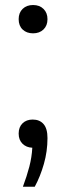

<svg xmlns="http://www.w3.org/2000/svg" viewBox="-20 -568 257 746"><path d="M69 157.5Q84.5 116 94 79.5Q103.5 43 105.5 6Q82 5 67.2 -9.8Q52.5 -24.5 52.5 -49Q52.5 -74 67.5 -88.8Q82.5 -103.5 107 -103.5Q134 -103.5 149.2 -86Q164.5 -68.5 164.5 -31.5Q164.5 20 150.5 69Q136.5 118 115 157.5ZM108.5 -438.5Q83.5 -438.5 68 -453.2Q52.5 -468 52.5 -493.5Q52.5 -518.5 68 -533.5Q83.5 -548.5 108.5 -548.5Q134 -548.5 149.2 -533.2Q164.5 -518 164.5 -493.5Q164.5 -468.5 149 -453.5Q133.5 -438.5 108.5 -438.5Z"/></svg>

Font: Encode Sans SemiCondensed SemiCondensed
Style: Regular
Weight: 400
Width: 4
Designer: Multiple Designers
Foundry: Impallari Type
Version: Version 3.000; ttfautohint (v1.8.3) -l 8 -r 50 -G 200 -x 14 